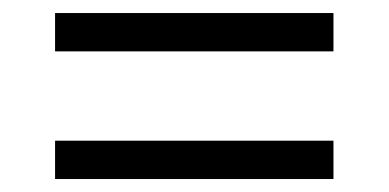

<svg xmlns="http://www.w3.org/2000/svg" viewBox="-20 -505 599 296"><path d="M494.1 -288.1V-229H64.9V-288.1ZM494.1 -484.9V-425.8H64.9V-484.9Z"/></svg>

Font: Noto Serif Khmer
Style: Regular
Weight: 300
Designer: Danh Hong
Foundry: Danh Hong
Version: Version 1.00 June 24, 2012, initial release